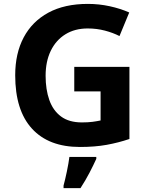

<svg xmlns="http://www.w3.org/2000/svg" viewBox="-20 -744 764 985"><path d="M361 -401H644V-31Q588 -12 527.5 -1Q467 10 390 10Q230 10 144 -84Q58 -178 58 -358Q58 -470 101.5 -552Q145 -634 228 -679Q311 -724 431 -724Q488 -724 543 -712Q598 -700 643 -680L593 -559Q560 -576 518 -587Q476 -598 430 -598Q364 -598 315.5 -568Q267 -538 240.5 -483.5Q214 -429 214 -355Q214 -285 233 -231Q252 -177 293 -146.5Q334 -116 400 -116Q432 -116 454.5 -119Q477 -122 496 -126V-275H361ZM474 71Q459 104 439 142.5Q419 181 393 221H306V208Q314 179 323 136Q332 93 336 61H474Z"/></svg>

Font: Noto Sans Thaana
Style: Bold
Weight: 700
Designer: David Williams
Foundry: Google Inc.
Version: Version 3.001; ttfautohint (v1.8.4.7-5d5b)